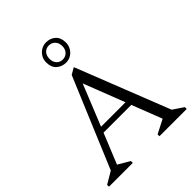

<svg xmlns="http://www.w3.org/2000/svg" viewBox="-232 -970 1100 1100"><g transform="rotate(-45 318.0 -420.0)"><path d="M3 0V-15L76 -58L305 -604L345 -627L569 -58L633 -15V0H412V-15L496 -58L425 -241H200L125 -57L196 -15V0ZM214 -275H412L315 -525ZM333 -676Q299 -676 275.5 -697Q252 -718 252 -758Q252 -781 263 -799.5Q274 -818 292.5 -829Q311 -840 333 -840Q367 -840 390 -819Q413 -798 413 -758Q413 -736 402 -717Q391 -698 373 -687Q355 -676 333 -676ZM331 -702Q354 -702 369 -717.5Q384 -733 384 -758Q384 -785 369 -800.5Q354 -816 331 -816Q309 -816 294.5 -800.5Q280 -785 280 -758Q280 -733 294.5 -717.5Q309 -702 331 -702Z"/></g></svg>

Font: Ancizar Serif Light
Style: Regular
Weight: 300
Designer: Cesar Puertas, Viviana Monsalve, Julian Moncada, Julian Prieto, Jose Castro, Felipe Aragon, Mariel Hernandez, Sara Alarc
Version: Version 8.100